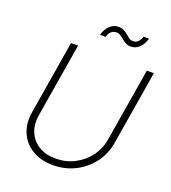

<svg xmlns="http://www.w3.org/2000/svg" viewBox="-163 -1040 1044 1172"><g transform="rotate(20 359.0 -454.5)"><path d="M315.4 10.7Q236.3 10.7 180.4 -23.2Q124.5 -57.1 99.4 -116Q74.2 -174.8 86.4 -248.5L165.5 -727.5H211.4L131.8 -247.6Q121.6 -185.1 141.8 -136.5Q162.1 -87.9 207.3 -60.3Q252.4 -32.7 316.9 -32.7Q383.3 -32.7 439 -61.3Q494.6 -89.8 531.7 -139.2Q568.8 -188.5 579.1 -251L658.2 -727.5H703.6L624 -245.1Q611.8 -170.9 567.9 -113Q523.9 -55.2 458.5 -22.2Q393.1 10.7 315.4 10.7ZM515.6 -832Q496.1 -832 481.4 -839.8Q466.8 -847.7 454.8 -857.9Q442.9 -868.2 431.2 -876Q419.4 -883.8 404.8 -883.8Q384.3 -883.8 369.9 -870.1Q355.5 -856.4 350.6 -835H314.9Q323.7 -872.1 347.9 -896Q372.1 -919.9 405.8 -919.9Q427.2 -919.9 441.9 -911.9Q456.5 -903.8 468 -893.6Q479.5 -883.3 490.5 -875.5Q501.5 -867.7 515.6 -867.7Q534.2 -867.7 546.9 -878.9Q559.6 -890.1 568.8 -915.5H604Q592.8 -877 569.3 -854.5Q545.9 -832 515.6 -832Z"/></g></svg>

Font: Inter 17pt ExtraLight
Style: Italic
Weight: 250
Italic angle: -9.3988°
Version: Version 4.001;git-66647c0bb